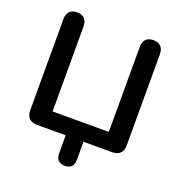

<svg xmlns="http://www.w3.org/2000/svg" viewBox="-154 -843 1074 1146"><g transform="rotate(20 383.0 -270.0)"><path d="M384 173Q356 173 341.5 158Q327 143 327 115V0H145Q112 0 94.5 -17.5Q77 -35 77 -68V-647Q77 -679 93.5 -696Q110 -713 141 -713Q172 -713 188.5 -696Q205 -679 205 -647V-107H562V-647Q562 -679 578.5 -696Q595 -713 626 -713Q657 -713 673.5 -696Q690 -679 690 -647V-68Q690 -35 672.5 -17.5Q655 0 622 0H440V115Q440 143 425.5 158Q411 173 384 173Z"/></g></svg>

Font: Nunito ExtraLight
Style: Regular
Weight: 200
Designer: Vernon Adams
Foundry: Vernon Adams
Version: Version 3.602